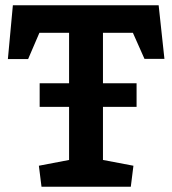

<svg xmlns="http://www.w3.org/2000/svg" viewBox="-20 -711 655 731"><path d="M131 -394H500V-304H131ZM138 0 128 -80 243 -102V-586H130L87 -486H10L29 -691H584L606 -487H530L486 -586H372V-102L488 -80L478 0Z"/></svg>

Font: Kreon
Style: Bold
Weight: 700
Designer: Julia Petretta
Foundry: Julia Petretta and Eli Heuer
Version: Version 2.002